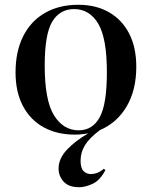

<svg xmlns="http://www.w3.org/2000/svg" viewBox="-20 -549 635 803"><path d="M312 234Q267 234 246 210.5Q225 187 225 156Q225 114 260.5 76.5Q296 39 349 9Q335 11 321 12.5Q307 14 293 14Q218 14 162 -17Q106 -48 75.5 -106.5Q45 -165 45 -246Q45 -334 77 -397.5Q109 -461 168 -495Q227 -529 308 -529Q381 -529 435.5 -498Q490 -467 520 -409Q550 -351 550 -270Q550 -172 509.5 -103.5Q469 -35 398 -5Q354 28 335.5 58Q317 88 317 123Q317 154 329.5 166.5Q342 179 360 179Q373 179 386.5 174Q400 169 414 157L421 162Q398 206 367 220Q336 234 312 234ZM309 -4Q367 -4 397 -58.5Q427 -113 427 -247Q427 -390 390.5 -450.5Q354 -511 290 -511Q230 -511 198.5 -458.5Q167 -406 167 -275Q167 -129 206 -66.5Q245 -4 309 -4Z"/></svg>

Font: Literata 72pt Medium
Style: Regular
Weight: 500
Designer: Latin by Veronika Burian and Jose Scaglione. Greek by Irene Vlachou. Cyrillic by Vera Evstafieva.
Foundry: TypeTogether
Version: Version 3.002